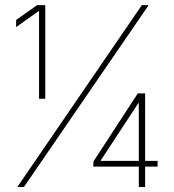

<svg xmlns="http://www.w3.org/2000/svg" viewBox="-20 -748 698 768"><path d="M161.1 -727.5V-353H136.2V-703.1H133.8L44.4 -639.6V-668L128.4 -727.5ZM49.3 0 547.4 -727.5H574.7L75.7 0ZM353.5 -81.5V-101.6L531.2 -374.5H546.4V-335.9H533.7L383.3 -106.9V-104.5H610.4V-81.5ZM535.2 0V-87.9V-97.2V-374.5H560.5V0Z"/></svg>

Font: Inter 17pt Thin
Style: Regular
Weight: 250
Version: Version 4.001;git-66647c0bb